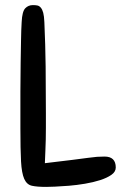

<svg xmlns="http://www.w3.org/2000/svg" viewBox="-20 -723 494 753"><path d="M160 -279Q160 -247 160 -222.5Q160 -198 159.5 -176Q159 -154 158 -132Q157 -110 156 -83Q225 -91 264 -96Q303 -101 325.5 -104Q348 -107 360.5 -108Q373 -109 390 -109Q434 -109 434 -66Q434 -49 416.5 -37Q399 -25 372.5 -16.5Q346 -8 313.5 -2.5Q281 3 250.5 5.5Q220 8 195.5 9Q171 10 161 10Q125 10 105 5.5Q85 1 75 -21.5Q65 -44 62.5 -90Q60 -136 60 -220Q60 -301 60 -364Q60 -427 61 -477Q62 -527 62.5 -566Q63 -605 65 -637Q67 -678 79 -690.5Q91 -703 109 -703Q119 -703 126.5 -701.5Q134 -700 140 -693Q146 -686 149.5 -673Q153 -660 154 -636Q158 -548 159 -462Q160 -376 160 -279Z"/></svg>

Font: Sniglet
Style: Regular
Weight: 400
Designer: Haley Fiege
Foundry: Haley Fiege, Pablo Impallari, Brenda Gallo
Version: Version 2.000; ttfautohint (v0.95) -l 8 -r 50 -G 200 -x 14 -